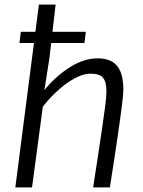

<svg xmlns="http://www.w3.org/2000/svg" viewBox="-20 -819 625 839"><path d="M349 -631H65L71 -680H355ZM120 0H47L150 -799H223L196 -565L174 -425Q221.5 -484.5 283.8 -524.2Q346 -564 406 -564Q465.5 -564 492.2 -530.5Q519 -497 519 -427Q519 -418 517.5 -401Q516 -384 512.8 -358.2Q509.5 -332.5 504.8 -297.8Q500 -263 493.5 -218.8Q487 -174.5 478.8 -120Q470.5 -65.5 460 0H387Q388 -6.5 392 -32.8Q396 -59 401.5 -94Q407 -129 412 -163.5Q417 -198 420.8 -222.2Q424.5 -246.5 425 -250Q435 -320 440 -358.2Q445 -396.5 445 -421Q445 -461 430.2 -479Q415.5 -497 377 -497Q341.5 -497 301.5 -474Q261.5 -451 225.8 -417.2Q190 -383.5 167 -352Z"/></svg>

Font: Merriweather Sans Variable Regular
Style: Italic
Weight: 300
Italic angle: -8°
Designer: Eben Sorkin
Foundry: Eben Sorkin
Version: Version 2.001